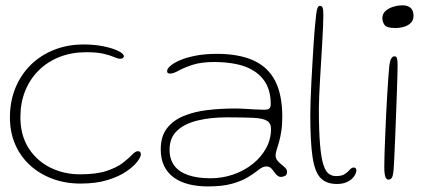

<svg xmlns="http://www.w3.org/2000/svg" viewBox="-20 -652 1594 706"><path d="M276 23Q220.5 23 173.2 5.5Q126 -12 90.8 -44Q55.5 -76 36 -120.8Q16.5 -165.5 16.5 -220Q16.5 -279.5 36.8 -328.8Q57 -378 93.5 -413.8Q130 -449.5 179.5 -469Q229 -488.5 287 -488.5Q329.5 -488.5 363 -481.2Q396.5 -474 416 -464Q435.5 -454 435.5 -445.5Q435.5 -443 433.8 -440.8Q432 -438.5 429 -437.2Q426 -436 422 -436Q413.5 -436 400 -442Q386.5 -448 362.2 -454Q338 -460 297 -460Q243 -460 198.8 -442.5Q154.5 -425 122.2 -393Q90 -361 72.5 -317.5Q55 -274 55 -221.5Q55 -155 84.8 -108Q114.5 -61 164.5 -36Q214.5 -11 275 -11Q335 -11 372.8 -23.8Q410.5 -36.5 432.2 -53.5Q454 -70.5 466 -83.2Q478 -96 486.5 -96Q492 -96 494.2 -94Q496.5 -92 497.2 -89.2Q498 -86.5 498 -84Q498 -75 484.8 -57.5Q471.5 -40 444.5 -21.5Q417.5 -3 375.5 10Q333.5 23 276 23Z M744.5 33.5Q706 33.5 674.2 25.5Q642.5 17.5 619.2 0.8Q596 -16 583.5 -41.8Q571 -67.5 571 -103Q571 -150.5 593.8 -180Q616.5 -209.5 655.2 -225.5Q694 -241.5 742.5 -247.2Q791 -253 842.5 -253Q861.5 -253 881.8 -251.8Q902 -250.5 920 -249.5Q938 -248.5 951 -248.5Q965.5 -248.5 970.5 -253Q975.5 -257.5 975.5 -269.5Q975.5 -298.5 968.2 -321.2Q961 -344 947.5 -361Q934 -378 915.5 -390Q887.5 -408.5 849.5 -416.2Q811.5 -424 768.5 -424Q719.5 -424 687.8 -413.5Q656 -403 636.8 -392.2Q617.5 -381.5 606 -381.5Q599.5 -381.5 597 -383.5Q594.5 -385.5 594.5 -391Q594.5 -399.5 607 -410.2Q619.5 -421 643 -431Q666.5 -441 700.5 -447.5Q734.5 -454 777 -454Q858.5 -454 912 -429.8Q965.5 -405.5 991.8 -354.5Q1018 -303.5 1018 -222Q1018 -191.5 1014.2 -168.5Q1010.5 -145.5 1005.8 -129Q1001 -112.5 997.2 -100.8Q993.5 -89 993.5 -80.5Q993.5 -70 999.8 -62Q1006 -54 1014.5 -47.5Q1023 -41 1029.2 -34.5Q1035.5 -28 1035.5 -20.5Q1035.5 -9 1027.8 -5.2Q1020 -1.5 1013.5 -1.5Q1002.5 -1.5 995 -11.2Q987.5 -21 979.8 -30.5Q972 -40 959.5 -40Q953 -40 946.2 -37.2Q939.5 -34.5 928 -25.5Q914.5 -14.5 892.2 -0.8Q870 13 834.5 23.2Q799 33.5 744.5 33.5ZM754.5 3.5Q797.5 3.5 837.5 -10.2Q877.5 -24 908.8 -48.8Q940 -73.5 958.2 -106.5Q976.5 -139.5 976.5 -177.5Q976.5 -199 961.5 -208Q946.5 -217 911 -218.8Q875.5 -220.5 813 -220.5Q755.5 -220.5 707.8 -209.2Q660 -198 631.8 -172Q603.5 -146 603.5 -101.5Q603.5 -66.5 620.8 -43.2Q638 -20 671.8 -8.2Q705.5 3.5 754.5 3.5Z M1218.5 24.5Q1180 24.5 1158.8 2.5Q1137.5 -19.5 1129.2 -75Q1121 -130.5 1121 -230.5Q1121 -249.5 1122 -281Q1123 -312.5 1125 -350.2Q1127 -388 1129.2 -425.8Q1131.5 -463.5 1133.5 -496Q1135.5 -528.5 1137.5 -549Q1140.5 -580.5 1142.5 -598.2Q1144.5 -616 1147.8 -623.2Q1151 -630.5 1156 -630.5Q1163.5 -630.5 1166.2 -623.8Q1169 -617 1169 -595.5Q1169 -579 1167.8 -552.2Q1166.5 -525.5 1164.8 -493.2Q1163 -461 1160.8 -426.8Q1158.5 -392.5 1156.8 -359.8Q1155 -327 1153.8 -299.5Q1152.5 -272 1152.5 -253.5Q1152.5 -170.5 1156.8 -120.8Q1161 -71 1169.2 -46Q1177.5 -21 1189.2 -12.8Q1201 -4.5 1215.5 -4.5Q1237 -4.5 1248.2 -12.2Q1259.5 -20 1266.2 -28Q1273 -36 1281 -36Q1285.5 -36 1288 -33Q1290.5 -30 1290.5 -25.5Q1290.5 -19.5 1286.5 -11Q1282.5 -2.5 1274 5.5Q1265.5 13.5 1251.8 19Q1238 24.5 1218.5 24.5Z M1408.5 8.5Q1404.5 8.5 1400.8 4.8Q1397 1 1395 -9.5Q1393 -20 1393 -39.5Q1393 -57.5 1394 -87.5Q1395 -117.5 1396.5 -154.2Q1398 -191 1399.8 -229.8Q1401.5 -268.5 1403.8 -304.2Q1406 -340 1408 -367.8Q1410 -395.5 1411.5 -410Q1414 -429.5 1419 -437.2Q1424 -445 1430.5 -445Q1437.5 -445 1439.8 -437.8Q1442 -430.5 1442 -412Q1442 -400 1441.2 -370.5Q1440.5 -341 1439 -301.8Q1437.5 -262.5 1436 -220.2Q1434.5 -178 1432.8 -139Q1431 -100 1429.8 -71.2Q1428.5 -42.5 1427.5 -31Q1425.5 -6 1421 1.2Q1416.5 8.5 1408.5 8.5ZM1434 -549Q1402 -549 1394 -560.2Q1386 -571.5 1386 -585Q1386 -601.5 1398 -612Q1410 -622.5 1427.2 -627.5Q1444.5 -632.5 1460 -632.5Q1472 -632.5 1481.2 -628.5Q1490.5 -624.5 1495.5 -615.8Q1500.5 -607 1500.5 -593Q1500.5 -578.5 1491.5 -568.8Q1482.5 -559 1467.2 -554Q1452 -549 1434 -549Z"/></svg>

Font: Gluten Thin Thin
Style: Regular
Weight: 250
Version: Version 1.300